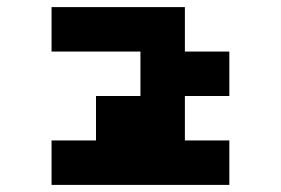

<svg xmlns="http://www.w3.org/2000/svg" viewBox="-20 -645 790 540"><path d="M125 -125V-250H250V-375H375V-500H125V-625H500V-500H625V-375H500V-250H625V-125Z"/></svg>

Font: Silkscreen
Style: Bold
Weight: 700
Designer: Jason Kottke
Foundry: Jason Kottke
Version: Version 1.001; ttfautohint (v1.8.4.7-5d5b)